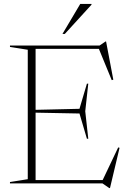

<svg xmlns="http://www.w3.org/2000/svg" viewBox="-20 -938 656 982"><path d="M431.5 -510 416 -369 431.5 -228.5H424.5L386.5 -357.5L150.5 -362V-376L386.5 -381.5L424.5 -510ZM559.5 -530.5 551.5 -528 482.5 -696 509.5 -688H123V-705H489L520 -726H522.5ZM501 -8.5 584.5 -184 591.5 -182 542.5 24H539L504 0H123V-17H523.5ZM31 0V-7L122 -21.5V-683.5L31 -698V-705H162V0ZM299.5 -764.5 390.5 -918H448V-914L311.5 -764.5Z"/></svg>

Font: Newsreader 60pt ExtraLight
Style: Regular
Weight: 250
Designer: Hugues Gentile
Foundry: Production Type
Version: Version 1.003